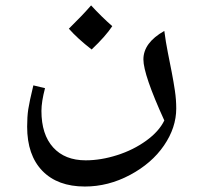

<svg xmlns="http://www.w3.org/2000/svg" viewBox="-20 -348 730 708"><path d="M394 -251.5Q369.1 -213.9 317.9 -165.5Q265.6 -206.1 233.9 -242.2Q283.7 -291 315.9 -328.1Q354.5 -286.1 394 -251.5ZM293 339.8Q192.4 339.8 136.2 282Q80.1 224.1 80.1 119.1Q80.1 82.5 84.2 54.9Q88.4 27.3 103 -33.2L146 -22.9Q132.8 27.3 132.8 61Q132.8 147.9 176 195.6Q219.2 243.2 295.9 243.2Q352.1 243.2 411.9 224.1Q471.7 205.1 519 170.9Q566.4 136.7 585.9 96.2Q508.8 -72.8 508.8 -128.9Q508.8 -190.4 585.9 -233.9Q591.3 -192.4 598.9 -154.5Q606.4 -116.7 613.3 -81.5Q620.1 -46.4 625 -13.4Q629.9 19.5 629.9 51.8Q629.9 122.6 584.7 188.5Q539.6 254.4 459.5 297.1Q379.4 339.8 293 339.8Z"/></svg>

Font: Droid Persian Naskh
Style: Regular
Weight: 400
Designer: Pascal Zoghbi
Foundry: Ascender Corporation
Version: Version 1.00